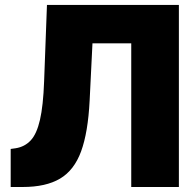

<svg xmlns="http://www.w3.org/2000/svg" viewBox="-20 -747 781 767"><path d="M22.7 0V-152L42.6 -154.8Q78.8 -160.5 102.8 -186.3Q126.8 -212 139.7 -268.3Q152.7 -324.6 156.2 -421.9L167.6 -727.3H694.6V0H504.3V-573.9H349.4L338.1 -345.2Q331.7 -218 304 -142.4Q276.3 -66.8 219.8 -33.4Q163.4 0 71 0Z"/></svg>

Font: Inter UI Black
Style: Regular
Weight: 900
Designer: Rasmus Andersson
Foundry: rsms
Version: 3.2;8d6f07862